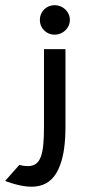

<svg xmlns="http://www.w3.org/2000/svg" viewBox="-138 -641 341 742"><path d="M-118 58 -111 61C-20 93 60 95 95 -5C108 -40 115 -88 115 -152V-451H32V-152C32 -43 20 1 -31 1C-39 1 -49 0 -60 -3L-63 -4ZM16 -564C16 -532 41 -507 73 -507C105 -507 132 -532 132 -564C132 -596 105 -621 73 -621C41 -621 16 -596 16 -564Z"/></svg>

Font: Charger Pro
Style: BdExt
Weight: 700
Designer: Jasper
Foundry: Cannot Into Space Fonts
Version: Version 1.09